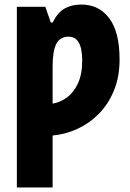

<svg xmlns="http://www.w3.org/2000/svg" viewBox="-20 -583 570 843"><path d="M54 240V-553H179L203 -484H211Q233 -528 263.5 -545.5Q294 -563 337 -563Q414 -563 459.5 -503Q505 -443 505 -322Q505 -246 480.5 -186Q456 -126 414 -83.5Q372 -41 319.5 -17Q267 7 211 12V240ZM211 -128Q243 -133 273 -154.5Q303 -176 322 -216.5Q341 -257 341 -317Q341 -422 281 -422Q244 -422 227.5 -391Q211 -360 211 -291Z"/></svg>

Font: Noto Sans Mono Condensed Black
Style: Regular
Weight: 900
Width: 3
Designer: Monotype Design Team
Foundry: Monotype Imaging Inc.
Version: Version 2.014